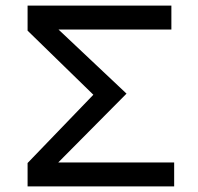

<svg xmlns="http://www.w3.org/2000/svg" viewBox="-20 -669 710 689"><path d="M79 -649H595V-563H190L434 -333L189 -86H605V0H79V-84L315 -329L79 -559Z"/></svg>

Font: Syne Medium
Style: Regular
Weight: 500
Designer: Lucas Descroix
Foundry: Bonjour Monde
Version: Version 2.200; ttfautohint (v1.8.4)